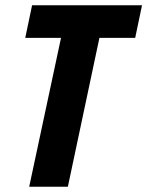

<svg xmlns="http://www.w3.org/2000/svg" viewBox="-20 -710 560 730"><path d="M212 -566H76L102 -690H520L494 -566H358L238 0H91Z"/></svg>

Font: Decalotype
Style: Bold Italic
Weight: 700
Italic angle: -12°
Designer: Alfredo Marco Pradil
Foundry: Alfredo Marco Pradil
Version: Version 1.0